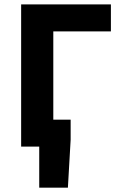

<svg xmlns="http://www.w3.org/2000/svg" viewBox="-20 -672 561 880"><path d="M159.8 188V0H131.9V-123.6H303.8V-31.8L291.2 188ZM76.9 0V-651.8H488.3V-528.2H224.3V0Z"/></svg>

Font: Source Sans 3 VF
Style: Regular
Weight: 200
Designer: Paul D. Hunt
Foundry: Adobe
Version: Version 3.046;hotconv 1.0.118;makeotfexe 2.5.65603